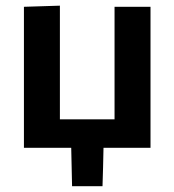

<svg xmlns="http://www.w3.org/2000/svg" viewBox="-20 -522 616 678"><path d="M64.5 0V-498L191.5 -502V-100.5H384.5V-498H511.5V0H345.5Q344.5 34 344 68Q343 101.5 342 135.5H234.5Q234 101.5 233 67.5Q232 33.5 231.5 0Z"/></svg>

Font: Heraclito SemiBold
Style: Regular
Weight: 600
Designer: Kostas Bartsokas (font) & Cristiano Sobral (main changes)
Foundry: Kostas Bartsokas (font) & Cristiano Sobral (main changes)
Version: Version 1.00;July 8, 2020;FontCreator 13.0.0.2655 64-bit